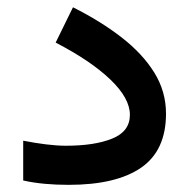

<svg xmlns="http://www.w3.org/2000/svg" viewBox="-20 -518 529 537"><path d="M164.6 -110.4Q244.6 -110.4 293.9 -130.4Q343.3 -150.4 343.3 -196.8Q343.3 -243.2 288.8 -295.4Q234.4 -347.7 135.7 -398.9L184.1 -497.6Q261.2 -459 319.8 -413.6Q378.4 -368.2 411.4 -315.2Q444.3 -262.2 444.3 -200.2Q444.3 -97.2 374.8 -49.1Q305.2 -1 171.9 -1Q136.7 -1 105.2 -3.9Q73.7 -6.8 44.9 -13.2V-124.5Q76.7 -118.2 107.9 -114.3Q139.2 -110.4 164.6 -110.4Z"/></svg>

Font: Vazirmatn RD FD Medium
Style: Regular
Weight: 500
Designer: Saber Rastikerdar
Foundry: Saber Rastikerdar
Version: Version 33.003